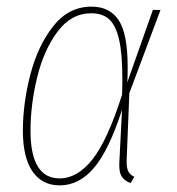

<svg xmlns="http://www.w3.org/2000/svg" viewBox="-20 -549 533 579"><path d="M365 -347Q365 -317 364 -301L441 -519H464L370 -268L362 -68Q361 -43 367 -32Q373 -21 385 -16L374 3Q356 -3 347 -17Q338 -31 340 -62L348 -218Q309 -97 264 -43.5Q219 10 160 10Q107 10 78 -32Q49 -74 49 -155Q49 -237 71.5 -324Q94 -411 140.5 -470Q187 -529 256 -529Q311 -529 338 -488Q365 -447 365 -347ZM72 -155Q72 -11 160 -11Q213 -11 258.5 -68Q304 -125 348 -263Q349 -280 349 -310Q349 -387 339 -430Q329 -473 309 -491Q289 -509 255 -509Q195 -509 153.5 -453.5Q112 -398 92 -315.5Q72 -233 72 -155Z"/></svg>

Font: Fira Sans Extra Condensed Thin
Style: Italic
Weight: 250
Width: 3
Italic angle: -8°
Designer: Carrois Corporate & Edenspiekermann AG
Foundry: Carrois Corporate GbR & Edenspiekermann AG
Version: Version 4.203